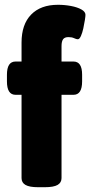

<svg xmlns="http://www.w3.org/2000/svg" viewBox="-20 -780 377 802"><path d="M139 2Q103 2 86.5 -7.5Q70 -17 70 -36V-384H45Q9 -384 9 -440V-468Q9 -523 45 -523H70V-602Q70 -678 110 -719Q150 -760 222 -760Q250 -760 276.5 -755Q303 -750 320 -740.5Q337 -731 337 -718Q337 -712 334.5 -696Q332 -680 328 -661.5Q324 -643 318 -629.5Q312 -616 305 -616Q299 -616 289.5 -620.5Q280 -625 266 -625Q250 -625 243.5 -616Q237 -607 237 -587V-523H287Q323 -523 323 -468V-440Q323 -384 287 -384H237V-36Q237 -17 220.5 -7.5Q204 2 167 2Z"/></svg>

Font: Asap ExtraBold
Style: Regular
Weight: 800
Designer: Pablo Cosgaya
Foundry: Omnibus-Type
Version: Version 3.001; ttfautohint (v1.8.4.7-5d5b)